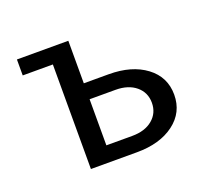

<svg xmlns="http://www.w3.org/2000/svg" viewBox="-72 -425 548 509"><g transform="rotate(-20 202.5 -170.0)"><path d="M165 -45H238Q274 -45 295.5 -63Q317 -81 317 -110Q317 -139 295.5 -157Q274 -175 238 -175H165ZM105 0V-295H20V-340H165V-220H235Q300 -220 340 -190Q380 -160 380 -110Q380 -60 340 -30Q300 0 235 0Z"/></g></svg>

Font: Glametrix
Style: Regular
Weight: 500
Designer: gluk
Foundry: gluk
Version: Version 0.40